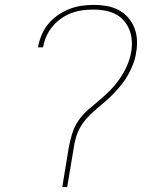

<svg xmlns="http://www.w3.org/2000/svg" viewBox="-20 -763 640 783"><path d="M234 0 260 -159Q265 -187 273.5 -215.5Q282 -244 298.5 -269Q315 -294 338.5 -314.5Q362 -335 385.5 -354.5Q409 -374 430.5 -396Q452 -418 469 -443Q486 -468 498 -495Q510 -522 515 -551Q519 -574 517.5 -597.5Q516 -621 507.5 -642Q499 -663 484.5 -679.5Q470 -696 450 -706Q430 -716 407.5 -720Q385 -724 362 -724Q339 -724 316.5 -721Q294 -718 272 -710Q250 -702 230 -688Q210 -674 194.5 -655.5Q179 -637 169.5 -615.5Q160 -594 156 -572V-570H135V-572Q140 -597 150 -621Q160 -645 177 -665.5Q194 -686 216.5 -701.5Q239 -717 263.5 -726.5Q288 -736 313 -739.5Q338 -743 363 -743Q390 -743 415.5 -738.5Q441 -734 463 -722.5Q485 -711 501.5 -692.5Q518 -674 527.5 -650.5Q537 -627 538.5 -601Q540 -575 535 -548Q532 -526 523.5 -503.5Q515 -481 503.5 -460Q492 -439 477 -420Q462 -401 445 -383Q428 -365 409.5 -349.5Q391 -334 372.5 -318Q354 -302 337 -284Q320 -266 308 -245Q296 -224 289.5 -201.5Q283 -179 280 -156L254 0Z"/></svg>

Font: Iosevka Thin Extended
Style: Italic
Weight: 100
Width: 7
Italic angle: -9°
Monospace: yes
Designer: Belleve Invis
Foundry: Belleve Invis
Version: Version 32.5.0; ttfautohint (v1.8.4)